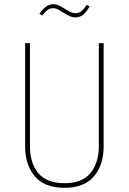

<svg xmlns="http://www.w3.org/2000/svg" viewBox="-20 -887 615 917"><path d="M475 -188Q475 -99 428.5 -44.5Q382 10 288 10Q193 10 146.5 -44.5Q100 -99 100 -188V-681H123V-190Q123 -108 163 -60Q203 -12 288 -12Q372 -12 412 -60.5Q452 -109 452 -190V-681H475ZM280 -828Q265 -838 255 -843Q245 -848 235 -848Q220 -848 208 -840Q196 -832 182 -813L168 -821Q184 -844 200 -855.5Q216 -867 235 -867Q247 -867 258.5 -862Q270 -857 288 -846Q305 -835 316.5 -829.5Q328 -824 341 -824Q356 -824 368 -833Q380 -842 394 -864L408 -857Q393 -829 377 -816.5Q361 -804 341 -804Q326 -804 313 -810Q300 -816 280 -828Z"/></svg>

Font: Fira Sans Condensed Thin
Style: Regular
Weight: 250
Width: 3
Designer: Carrois Corporate & Edenspiekermann AG
Foundry: Carrois Corporate GbR & Edenspiekermann AG
Version: Version 4.203